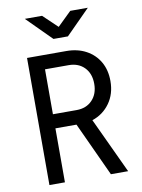

<svg xmlns="http://www.w3.org/2000/svg" viewBox="-101 -1018 802 1086"><g transform="rotate(-10 300.0 -475.0)"><path d="M93 0V-730H318Q383 -730 432 -703.5Q481 -677 508 -630Q535 -583 535 -520Q535 -446 497 -393Q459 -340 396 -319L545 0H446L303 -310H182V0ZM182 -391H318Q374 -391 408 -426.5Q442 -462 442 -520Q442 -579 408 -614Q374 -649 318 -649H182ZM259 -810 119 -950H218L300 -872L380 -950H481L342 -810Z"/></g></svg>

Font: JetBrains Mono
Style: Regular
Weight: 400
Monospace: yes
Designer: Philipp Nurullin, Konstantin Bulenkov
Foundry: JetBrains
Version: Version 2.305